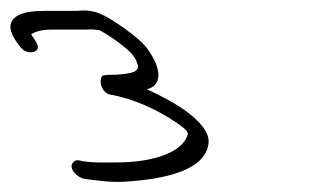

<svg xmlns="http://www.w3.org/2000/svg" viewBox="-266 -665 638 370"><path d="M-246 -612C-245 -601 -237 -587 -228 -576C-217 -560 -197 -562 -193 -572C-192 -581 -201 -590 -206 -599C-196 -605 -184 -608 -164 -608H-98C-91 -609 -83 -608 -76 -607C-66 -605 -19 -571 -12 -561C-6 -554 -3 -548 -2 -544C8 -523 -23 -523 -42 -521C-51 -521 -59 -521 -65 -520C-76 -520 -75 -489 -55 -483C-9 -475 37 -454 75 -428C82 -423 96 -414 96 -407C87 -370 25 -352 -40 -352C-66 -352 -83 -351 -104 -354L-114 -356C-119 -357 -123 -355 -125 -352C-135 -342 -119 -323 -102 -320C-75 -317 -55 -313 -23 -315C53 -320 131 -337 136 -390C138 -415 108 -440 88 -454C68 -468 41 -482 17 -493C46 -500 47 -531 18 -571C9 -583 -7 -597 -30 -613C-65 -637 -84 -648 -117 -644H-182C-219 -644 -246 -636 -246 -612Z"/></svg>

Font: Stray Cat
Style: OpSuObl
Weight: 400
Version: Version 1.0